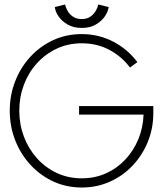

<svg xmlns="http://www.w3.org/2000/svg" viewBox="-20 -824 748 856"><path d="M332.5 -351H663.5V-319Q663.5 -251.5 639 -191.5Q614.5 -131.5 571.2 -85.8Q528 -40 470 -14Q412 12 344.5 12Q275.5 12 217 -15.2Q158.5 -42.5 115 -90Q71.5 -137.5 47.5 -199.2Q23.5 -261 23.5 -330.5Q23.5 -399.5 47.5 -461.2Q71.5 -523 115 -570.5Q158.5 -618 217 -645Q275.5 -672 344.5 -672Q384 -672 419.8 -663Q455.5 -654 487 -637.2Q518.5 -620.5 545 -597.8Q571.5 -575 592.5 -547L559.5 -523Q523 -572 467.8 -601.5Q412.5 -631 344.5 -631Q284 -631 233.2 -607.2Q182.5 -583.5 144.8 -542Q107 -500.5 86.5 -446Q66 -391.5 66 -330.5Q66 -269.5 86.5 -215Q107 -160.5 144.8 -118.5Q182.5 -76.5 233.2 -52.8Q284 -29 344.5 -29Q403 -29 452.5 -51.2Q502 -73.5 538.8 -112.8Q575.5 -152 596.8 -203.5Q618 -255 620 -313H332.5ZM344.5 -699.5Q307.5 -699.5 281.8 -714.5Q256 -729.5 241.2 -750.8Q226.5 -772 224.5 -792.5L270 -804Q273 -790 281.8 -774.8Q290.5 -759.5 306.2 -749.2Q322 -739 344.5 -739Q366.5 -739 382 -749.2Q397.5 -759.5 406.5 -774.8Q415.5 -790 418 -804L464.5 -792.5Q462 -773 447.8 -751.5Q433.5 -730 407.5 -714.8Q381.5 -699.5 344.5 -699.5Z"/></svg>

Font: League Spartan Thin ExtraLight
Style: Regular
Weight: 250
Version: Version 2.002